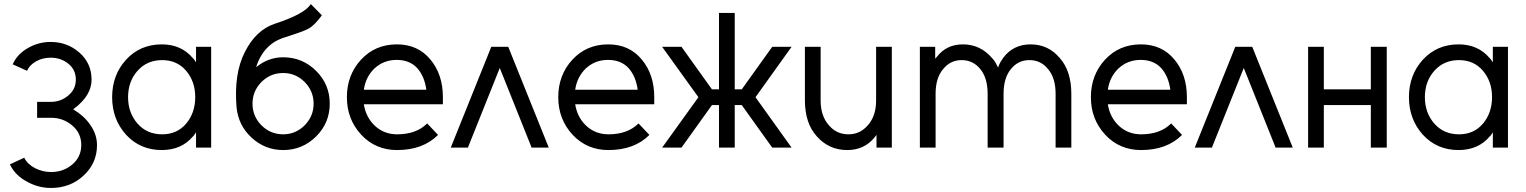

<svg xmlns="http://www.w3.org/2000/svg" viewBox="-20 -732 7566 952"><path d="M231 -524Q170 -524 117 -493Q65 -463 43 -413L114 -381Q127 -410 159 -428Q175 -437 193.5 -441.5Q212 -446 231 -446Q282 -446 319 -416Q356 -386 356 -337Q356 -289 318 -258Q281 -227 233 -227H164V-148H233Q293 -148 338 -110Q383 -72 383 -13Q383 46 338 84Q294 121 233 121Q212 121 192 116Q172 111 154 102Q135 92 121.5 79Q108 66 100 50L29 83Q42 110 62.5 131Q83 152 111 167Q168 200 233 200Q328 200 394 139Q461 77 461 -12Q461 -67 426 -115Q410 -138 389 -156.5Q368 -175 343 -190Q391 -225 414 -265Q424 -282 429 -300Q434 -318 434 -337Q434 -418 374 -471Q314 -524 231 -524Z M952 -500V-423Q948 -428 944.5 -434Q941 -440 936 -444Q879 -512 782 -512Q675 -512 605 -436Q536 -360 536 -250Q536 -141 605 -64Q675 12 782 12Q880 12 937 -56Q942 -60 945 -65.5Q948 -71 952 -76V0H1027V-500ZM784 -434Q858 -434 903 -381Q925 -355 936.5 -322.5Q948 -290 948 -250Q948 -211 936.5 -178Q925 -145 903 -119Q858 -66 784 -66Q709 -66 662 -119Q615 -173 615 -250Q615 -328 662 -381Q709 -434 784 -434Z M1521 -712Q1492 -663 1342 -614Q1249 -583 1194 -474Q1166 -419 1156 -350.5Q1146 -282 1153 -199Q1162 -110 1227 -50Q1294 12 1384 12Q1480 12 1548 -56Q1615 -123 1615 -218Q1615 -313 1548 -380Q1480 -448 1384 -448Q1311 -448 1250 -399Q1259 -428 1272.5 -451.5Q1286 -475 1303 -493Q1322 -513 1345 -526.5Q1368 -540 1396 -548Q1437 -561 1466 -571.5Q1495 -582 1510 -590Q1526 -599 1542.5 -616Q1559 -633 1576 -656ZM1384 -370Q1446 -370 1491 -325Q1535 -280 1535 -218Q1535 -156 1491 -111Q1446 -66 1384 -66Q1321 -66 1276 -111Q1232 -156 1232 -218Q1232 -280 1276 -325Q1321 -370 1384 -370Z M2176 -215V-250Q2176 -363 2114 -437Q2052 -512 1948 -512Q1840 -512 1770 -436Q1700 -360 1700 -250Q1700 -141 1771 -64Q1842 12 1949 12Q2077 12 2152 -63L2098 -120Q2044 -66 1949 -66Q1884 -66 1838 -109Q1816 -130 1802.5 -156.5Q1789 -183 1784 -215ZM1947 -435Q2011 -435 2049 -394Q2085 -353 2094 -287H1784Q1793 -350 1836 -392Q1882 -435 1947 -435Z M2215 0 2416 -500H2500L2701 0H2616L2458 -395L2300 0Z M3224 -215V-250Q3224 -363 3162 -437Q3100 -512 2996 -512Q2888 -512 2818 -436Q2748 -360 2748 -250Q2748 -141 2819 -64Q2890 12 2997 12Q3125 12 3200 -63L3146 -120Q3092 -66 2997 -66Q2932 -66 2886 -109Q2864 -130 2850.5 -156.5Q2837 -183 2832 -215ZM2995 -435Q3059 -435 3097 -394Q3133 -353 3142 -287H2832Q2841 -350 2884 -392Q2930 -435 2995 -435Z M3263 -500 3443 -250 3263 0H3359L3538 -250L3359 -500ZM3905 -500H3809L3630 -250L3809 0H3905L3726 -250ZM3545 -668V-289H3465V-211H3545V0H3623V-211H3703V-289H3623V-668Z M3971 -500V-234Q3971 -179 3985.5 -134Q4000 -89 4030 -56Q4090 12 4181 12Q4264 12 4315 -49Q4317 -52 4320 -55.5Q4323 -59 4326 -63V0H4402V-500H4324V-233Q4324 -158 4284 -112Q4245 -66 4187 -66Q4127 -66 4089 -112Q4049 -158 4049 -233V-500Z M5292 0V-266Q5292 -322 5278 -366.5Q5264 -411 5235 -444Q5178 -512 5090 -512Q5004 -512 4954 -445Q4947 -435 4940 -423Q4933 -411 4929 -397Q4923 -410 4916 -422Q4909 -434 4899 -444Q4841 -512 4754 -512Q4673 -512 4625 -450Q4624 -448 4621.5 -446Q4619 -444 4617 -441V-500H4541V0H4619V-267Q4619 -345 4656 -389Q4692 -434 4748 -434Q4805 -434 4841 -389Q4877 -345 4877 -267V0H4956V-267Q4956 -345 4992 -389Q5028 -434 5084 -434Q5141 -434 5177 -389Q5214 -345 5214 -267V0Z M5865 -215V-250Q5865 -363 5803 -437Q5741 -512 5637 -512Q5529 -512 5459 -436Q5389 -360 5389 -250Q5389 -141 5460 -64Q5531 12 5638 12Q5766 12 5841 -63L5787 -120Q5733 -66 5638 -66Q5573 -66 5527 -109Q5505 -130 5491.5 -156.5Q5478 -183 5473 -215ZM5636 -435Q5700 -435 5738 -394Q5774 -353 5783 -287H5473Q5482 -350 5525 -392Q5571 -435 5636 -435Z M5904 0 6105 -500H6189L6390 0H6305L6147 -395L5989 0Z M6466 0H6544V-211H6777V0H6856V-500H6777V-289H6544V-500H6466Z M7382 -500V-423Q7378 -428 7374.5 -434Q7371 -440 7366 -444Q7309 -512 7212 -512Q7105 -512 7035 -436Q6966 -360 6966 -250Q6966 -141 7035 -64Q7105 12 7212 12Q7310 12 7367 -56Q7372 -60 7375 -65.5Q7378 -71 7382 -76V0H7457V-500ZM7214 -434Q7288 -434 7333 -381Q7355 -355 7366.5 -322.5Q7378 -290 7378 -250Q7378 -211 7366.5 -178Q7355 -145 7333 -119Q7288 -66 7214 -66Q7139 -66 7092 -119Q7045 -173 7045 -250Q7045 -328 7092 -381Q7139 -434 7214 -434Z"/></svg>

Font: Unageo
Style: Regular
Weight: 400
Designer: Richard Sepsi
Foundry: Richard Sepsi
Version: Version 2.000